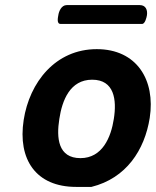

<svg xmlns="http://www.w3.org/2000/svg" viewBox="-20 -727 612 754"><path d="M73 -256C49 -101 121 7 279 7H339C476 -27 548 -138 568 -264C591 -413 517 -534 360 -534C198 -534 96 -404 73 -256ZM213 -260C224 -333 255 -414 342 -414C429 -414 439 -335 427 -260C416 -188 382 -106 296 -106C208 -106 201 -185 213 -260ZM209 -667C208 -660 201 -633 218 -633H538C550 -633 556 -660 557 -667C560 -687 553 -707 529 -707H242C221 -707 211 -682 209 -667Z"/></svg>

Font: Asimov Print
Style: CIt
Weight: 500
Designer: Google
Version: Version 2.000980: 2014